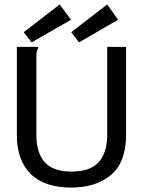

<svg xmlns="http://www.w3.org/2000/svg" viewBox="-20 -834 640 865"><path d="M301 11Q180 11 118 -50.5Q56 -112 56 -224V-623H152V-615Q147 -609 145.5 -602Q144 -595 144 -578V-223Q144 -147 181 -104Q218 -61 302 -61Q387 -61 425 -104Q463 -147 463 -226V-623H548V-227Q548 -103 480 -46Q412 11 301 11ZM336 -643 301 -689 463 -814 512 -745ZM122 -643 87 -689 249 -814 300 -745Z"/></svg>

Font: Inconsolata Expanded Medium
Style: Regular
Weight: 500
Width: 7
Monospace: yes
Designer: Raph Levien, Cyreal, Brenton Simpson
Foundry: Raph Levien, Cyreal, Google
Version: Version 3.001; ttfautohint (v1.8.2.53-6de2)